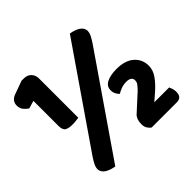

<svg xmlns="http://www.w3.org/2000/svg" viewBox="-157 -782 950 950"><g transform="rotate(-45 318.0 -307.0)"><path d="M180 -293Q174 -292 161.5 -290.5Q149 -289 136 -289Q110 -289 96 -297Q82 -305 82 -334V-509L41 -497Q30 -504 18.5 -517Q7 -530 7 -551Q7 -582 39 -595L111 -621H127Q151 -621 165.5 -606Q180 -591 180 -568ZM445 -617Q476 -612 495.5 -599.5Q515 -587 517 -566Q517 -551 509.5 -536Q502 -521 490 -503L139 7Q108 2 88.5 -10.5Q69 -23 67 -44Q67 -59 74.5 -74Q82 -89 94 -107ZM484 -330Q544 -330 576.5 -301.5Q609 -273 609 -228Q609 -197 588.5 -168.5Q568 -140 538 -114L500 -81H604Q607 -74 610.5 -63.5Q614 -53 614 -42Q614 -20 604.5 -11Q595 -2 579 -2H402Q391 -10 384.5 -21.5Q378 -33 378 -49Q378 -66 382 -77.5Q386 -89 392 -97L464 -163Q479 -176 488 -185.5Q497 -195 502 -202Q507 -209 508.5 -214.5Q510 -220 510 -225Q510 -238 500.5 -244.5Q491 -251 475 -251Q453 -251 436.5 -244.5Q420 -238 409 -231Q401 -238 395 -249.5Q389 -261 389 -276Q389 -303 414.5 -316.5Q440 -330 484 -330Z"/></g></svg>

Font: Baloo Tammudu
Style: Regular
Weight: 400
Designer: Omkar Shende and Ek Type
Foundry: Ek Type
Version: Version 1.443;PS 1.000;hotconv 16.6.51;makeotf.lib2.5.65220;